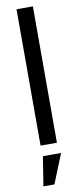

<svg xmlns="http://www.w3.org/2000/svg" viewBox="-106 -785 435 1040"><g transform="rotate(-10 112.0 -265.0)"><path d="M67 0V-750H157V0ZM44 220 69.5 58.5H169.5L104.5 220Z"/></g></svg>

Font: Mohave Medium
Style: Regular
Weight: 500
Designer: Gumpita Rahayu
Foundry: Tokotype
Version: Version 2.003